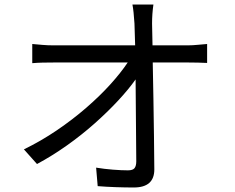

<svg xmlns="http://www.w3.org/2000/svg" viewBox="-20 -803 1040 851"><path d="M86 -141Q162 -178 232 -225.5Q302 -273 362.5 -325.5Q423 -378 469.5 -429.5Q516 -481 546 -526H217Q192 -526 169 -525.5Q146 -525 123 -523V-608Q145 -606 168.5 -604Q192 -602 215 -602H579L576 -699Q574 -728 572 -747.5Q570 -767 567 -783H660Q654 -741 654 -699L656 -602H813Q833 -602 858 -604.5Q883 -607 898 -608V-524Q881 -525 857.5 -525.5Q834 -526 816 -526H657Q659 -451 660 -365Q661 -279 662.5 -197Q664 -115 664 -52Q664 28 573 28Q534 28 492 26.5Q450 25 413 22L406 -60Q442 -54 480.5 -51Q519 -48 547 -48Q569 -48 576.5 -58Q584 -68 584 -88L581 -451Q550 -407 503 -356.5Q456 -306 398.5 -255Q341 -204 276 -158Q211 -112 144 -76Z"/></svg>

Font: Go Noto Kurrent-Regular
Style: Regular
Weight: 400
Designer: Monotype Design Team
Foundry: Monotype Imaging Inc.
Version: Version 2.012; ttfautohint (v1.8.4.7-5d5b)